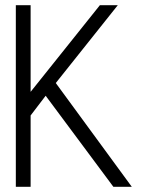

<svg xmlns="http://www.w3.org/2000/svg" viewBox="-20 -720 549 740"><path d="M98 -366V-700H41V0H98V-275L156 -351L417 0H488L195 -400L434 -700H365Z"/></svg>

Font: AdventPro_ExpandedRegular
Style: ExpandedRegular
Weight: 400
Width: 7
Designer: VivaRado, Andreas Kalpakidis
Foundry: VivaRado, Andreas Kalpakidis
Version: Version 3.000